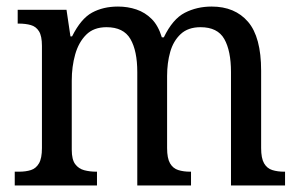

<svg xmlns="http://www.w3.org/2000/svg" viewBox="-20 -566 915 586"><path d="M25 0V-42H38Q59 -42 74.5 -47Q90 -52 99 -67.5Q108 -83 108 -114V-426Q108 -456 99 -470.5Q90 -485 74 -489.5Q58 -494 37 -494H34V-536H183L195 -455H200Q227 -509 261 -527.5Q295 -546 340 -546Q370 -546 396.5 -537Q423 -528 443 -508Q463 -488 474 -452H480Q507 -508 544 -527Q581 -546 626 -546Q697 -546 737 -499.5Q777 -453 777 -350V-114Q777 -83 786 -67.5Q795 -52 811 -47Q827 -42 847 -42H850V0H685V-346Q685 -411 664.5 -447Q644 -483 592 -483Q554 -483 531.5 -462Q509 -441 499.5 -407.5Q490 -374 490 -334V-114Q490 -83 499 -67.5Q508 -52 524 -47Q540 -42 560 -42H563V0H399V-346Q399 -411 378 -447Q357 -483 305 -483Q266 -483 243 -460Q220 -437 209.5 -400Q199 -363 199 -320V-109Q199 -79 209.5 -65Q220 -51 237 -46.5Q254 -42 274 -42H276V0Z"/></svg>

Font: Noto Serif Khmer SemiCondensed
Style: Regular
Weight: 400
Width: 4
Designer: Danh Hong and the Monotype Design Team
Foundry: Monotype Imaging Inc.
Version: Version 2.004